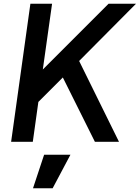

<svg xmlns="http://www.w3.org/2000/svg" viewBox="-20 -765 754 1036"><path d="M40 0 144 -745H261L211 -390L566 -745H714L407 -436L622 0H492L319 -347L187 -215L157 0ZM158 251 218 70H360L264 251Z"/></svg>

Font: Plus Jakarta Sans SemiBold
Style: Italic
Weight: 600
Italic angle: -8°
Designer: Gumpita Rahayu
Foundry: Tokotype
Version: Version 2.071; ttfautohint (v1.8.4.7-5d5b);gftools[0.9.29]